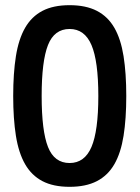

<svg xmlns="http://www.w3.org/2000/svg" viewBox="-20 -725 540 742"><path d="M249 -705Q312 -705 354.5 -683Q397 -661 422 -617.5Q447 -574 457.5 -508Q468 -442 468 -354Q468 -266 457.5 -200Q447 -134 422 -90.5Q397 -47 354.5 -25Q312 -3 249 -3Q186 -3 144 -25Q102 -47 77 -90.5Q52 -134 41.5 -200Q31 -266 31 -354Q31 -442 41.5 -508Q52 -574 77 -617.5Q102 -661 144 -683Q186 -705 249 -705ZM249 -613Q190 -613 165.5 -551Q141 -489 141 -354Q141 -219 165.5 -157Q190 -95 249 -95Q307 -95 333.5 -157Q360 -219 360 -354Q360 -489 333.5 -551Q307 -613 249 -613Z"/></svg>

Font: D2Coding ligature
Style: Bold
Weight: 700
Monospace: yes
Designer: Yong-Rak Park; Jeong-Hwan Yoon; Sang-Min Lee;
Foundry: NHN Corporation
Version: Version 1.3.2; Build 20180524